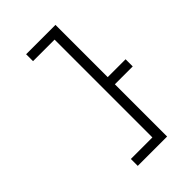

<svg xmlns="http://www.w3.org/2000/svg" viewBox="-288 -858 1216 1216"><g transform="rotate(-45 320.0 -250.0)"><path d="M194 -750V-688H387V188H194V250H457V-218H617V-282H457V-750Z"/></g></svg>

Font: altertype_V2
Style: Regular
Weight: 400
Designer: Simon Renaud
Version: Version 2.001;Glyphs 3.1.2 (3151)